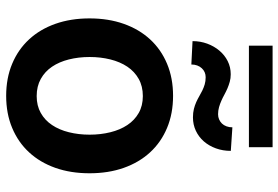

<svg xmlns="http://www.w3.org/2000/svg" viewBox="-166 -762 939 648"><g transform="rotate(90 304.0 -438.5)"><path d="M304 10.7Q244 10.7 195.7 -9.6Q147.4 -29.8 113.3 -66.8Q79.2 -103.7 60.9 -155.5Q42.6 -207.4 42.6 -270.6Q42.6 -334.2 60.9 -386Q79.2 -437.9 113.3 -475Q147.4 -512.1 195.7 -532.3Q244 -552.6 304 -552.6Q364 -552.6 412.3 -532.3Q460.6 -512.1 494.7 -475Q528.8 -437.9 547.1 -386Q565.3 -334.2 565.3 -270.6Q565.3 -207.4 547.1 -155.5Q528.8 -103.7 494.7 -66.8Q460.6 -29.8 412.3 -9.6Q364 10.7 304 10.7ZM304.7 -92.3Q337.4 -92.3 361.9 -106.2Q386.4 -120 402.5 -144.2Q418.7 -168.3 426.8 -201Q435 -233.7 435 -271Q435 -308.2 426.8 -341.1Q418.7 -373.9 402.5 -398.3Q386.4 -422.6 361.9 -436.6Q337.4 -450.6 304.7 -450.6Q271.7 -450.6 246.8 -436.6Q221.9 -422.6 205.6 -398.3Q189.3 -373.9 181.1 -341.1Q172.9 -308.2 172.9 -271Q172.9 -233.7 181.1 -201Q189.3 -168.3 205.6 -144.2Q221.9 -120 246.8 -106.2Q271.7 -92.3 304.7 -92.3ZM489.7 -747.5Q489.7 -720.5 481.2 -697.1Q472.7 -673.7 457.6 -656.4Q442.5 -639.2 421.7 -629.4Q400.9 -619.7 376.8 -619.7Q360.8 -619.7 348.2 -622.9Q335.6 -626.1 324.9 -630.9Q314.3 -635.7 304.9 -641.2Q295.5 -646.7 285.7 -651.5Q275.9 -656.2 265.3 -659.4Q254.6 -662.6 241.1 -662.6Q232.2 -662.6 224.4 -659.3Q216.6 -655.9 210.8 -649.5Q204.9 -643.1 201.5 -634.2Q198.2 -625.4 198.2 -614.3L119.3 -618.3Q119.3 -644.5 127.8 -667.8Q136.4 -691.1 151.3 -708.8Q166.2 -726.6 186.6 -736.9Q207 -747.2 231.2 -747.2Q244.7 -747.2 256.2 -744Q267.8 -740.8 278.6 -736.2Q289.4 -731.5 299.7 -725.9Q310 -720.2 320.5 -715.6Q331 -710.9 342.3 -707.7Q353.7 -704.5 366.1 -704.5Q375.4 -704.5 383.3 -707.9Q391.3 -711.3 397.4 -717.5Q403.4 -723.7 406.8 -732.8Q410.2 -741.8 410.2 -752.8ZM477.3 -808.6H134.6V-888.5H477.3Z"/></g></svg>

Font: Interop SemBd
Style: Regular
Weight: 600
Designer: Rasmus Andersson, Google, Jang Haemin
Foundry: jhaemin
Version: Version 1.008